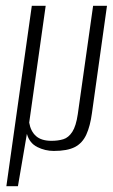

<svg xmlns="http://www.w3.org/2000/svg" viewBox="-20 -515 391 664"><path d="M2 129 90 -495H138L81 -91Q86 -61 104.5 -44.5Q123 -28 158 -28Q181 -28 199 -33.5Q217 -39 230 -59Q243 -79 249 -120L302 -495H350L298 -124Q292 -79 278.5 -49.5Q265 -20 239 -6.5Q213 7 166 7Q136 7 109 -6.5Q82 -20 73 -52L42 129Z"/></svg>

Font: Alumni Sans Light
Style: Italic
Weight: 300
Italic angle: -8°
Version: Version 1.016